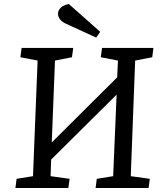

<svg xmlns="http://www.w3.org/2000/svg" viewBox="-20 -940 809 960"><path d="M481 -780.8 460.9 -752 309.1 -821.8Q290.5 -830.1 280.3 -843.3Q270 -856.4 270 -871.1Q270 -887.7 283.7 -901.4Q297.4 -915 324.2 -919.9ZM563 -466.8 235.8 -142.1 232.9 -59.1 328.1 -45.9 321.8 0H57.1L63 -45.9L145 -59.1L168 -637.2L82 -653.8L87.9 -700.2H346.2L339.8 -653.8L254.9 -637.2L238.8 -228L565.9 -553.2L569.8 -637.2L483.9 -653.8L490.2 -700.2H747.1L741.2 -653.8L655.8 -637.2L633.8 -59.1L729 -45.9L723.1 0H458L463.9 -45.9L545.9 -59.1Z"/></svg>

Font: Literata Book
Style: Italic
Weight: 400
Italic angle: -3°
Designer: Latin by Veronika Burian and Jose Scaglione. Greek by Irene Vlachou. Cyrillic by Vera Evstafieva
Foundry: TypeTogether
Version: Version 1.003;PS 001.003;hotconv 1.0.88;makeotf.lib2.5.64775